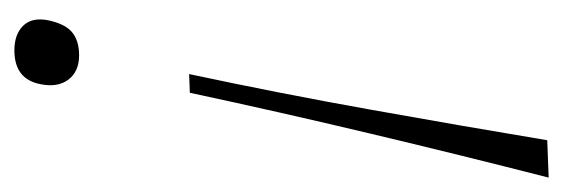

<svg xmlns="http://www.w3.org/2000/svg" viewBox="-291 -308 783 267"><g transform="rotate(-90 100.5 -174.5)"><path d="M157 -456Q134.5 -456 123.2 -471Q112 -486 117 -510Q124 -546 164 -546Q186 -546 198 -534Q210 -522 206 -500Q201 -475.5 189.2 -465.8Q177.5 -456 157 -456ZM-13 197Q18.5 74 48.2 -51Q78 -176 105 -302L131 -303Q104 -176.5 81.8 -52.2Q59.5 72 39 195Z"/></g></svg>

Font: Commissioner Flair Thin
Style: Italic
Weight: 100
Italic angle: -12°
Designer: Kostas Bartsokas
Foundry: Kostas Bartsokas
Version: Version 1.000; ttfautohint (v1.8.3)